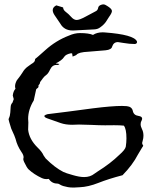

<svg xmlns="http://www.w3.org/2000/svg" viewBox="-20 -846 715 866"><path d="M524.9 -62 525.9 -60.5 526.4 -62ZM313 0Q295.9 0 286.1 -2Q262.2 -6.3 252 -12.7Q244.6 -18.1 237.8 -18.1Q214.4 -18.1 199.7 -39.1Q194.3 -38.1 189.5 -38.1Q178.7 -38.1 169.4 -42.5Q133.3 -59.1 108.4 -82.5Q100.6 -90.3 88.4 -116.2Q85 -124 85 -128.4Q86.4 -132.8 86.4 -136.7Q86.4 -147 76.7 -160.6Q57.6 -188.5 50.3 -219.2Q47.9 -229 30.8 -265.6Q18.6 -304.2 18.6 -308.1Q18.6 -310.1 20 -312.5Q25.4 -323.2 26.4 -338.4Q27.3 -351.1 28.1 -363.5Q28.8 -376 36.1 -382.8L42 -398.9L37.6 -415Q39.6 -434.1 49.8 -445.8Q47.9 -451.2 47.9 -457Q47.9 -468.8 55.7 -483.4Q74.2 -506.8 81.5 -519Q91.3 -536.1 105.5 -545.9L121.1 -557.1Q137.7 -566.4 137.7 -575.2Q137.7 -578.6 139.6 -581.1Q142.1 -582 184.6 -620.1Q232.4 -663.1 291 -685.5Q316.4 -696.8 340.3 -696.8Q380.4 -696.8 399.4 -688.5Q417 -700.2 443.4 -700.2L453.1 -699.7Q584.5 -689.9 597.7 -659.2L598.1 -656.2Q598.1 -653.3 596.2 -651.4Q593.8 -647.5 587.4 -647.5Q564.5 -647.5 536.6 -652.3Q513.7 -656.2 511.7 -656.2Q498 -656.2 490.7 -646L486.3 -637.2Q483.4 -621.6 455.6 -619.1L379.4 -612.8Q334.5 -610.8 325.2 -599.1Q323.7 -597.2 318.4 -595.2Q313 -593.3 307.6 -590.8L305.2 -605.5H298.8Q275.9 -600.6 269 -588.9Q259.8 -573.7 231 -560.1L247.6 -557.6Q246.6 -553.7 238.8 -552.7L234.9 -553.2Q220.2 -553.2 211.4 -541.5L206.1 -532.7Q197.8 -514.2 188 -507.3Q180.7 -502.4 173.8 -493.4Q167 -484.4 161.1 -476.1L159.2 -468.3L153.3 -460.4L153.8 -457Q153.8 -450.2 146.5 -446.8L143.1 -442.9L132.3 -393.1Q106.9 -351.6 106.9 -310.1Q106.9 -301.8 107.9 -293.5Q106.9 -277.3 106.9 -261.2Q111.3 -218.3 149.4 -180.7Q169.4 -161.6 176.8 -144.5Q180.2 -138.7 186 -131.3Q227.5 -89.8 266.1 -70.3Q275.9 -65.4 308.6 -56.2Q338.4 -47.4 359.4 -47.4Q387.2 -47.4 405.8 -62.5L420.9 -72.8Q478 -108.4 518.1 -147.5Q544.9 -170.9 547.4 -184.6Q550.3 -204.1 550.3 -221.7Q550.3 -264.6 538.6 -279.3Q522 -281.2 494.6 -281.2L454.1 -280.8Q429.2 -280.8 391.6 -282.7Q348.6 -284.2 336.4 -284.2Q319.8 -284.2 305.7 -283.2Q275.9 -283.2 253.4 -291L193.8 -312Q180.2 -316.4 179.7 -323.7Q185.1 -329.1 194.8 -331.1L284.7 -342.3L398.9 -357.4Q484.9 -368.2 530.3 -368.2Q542 -368.2 551.8 -367.2Q575.2 -364.7 579.1 -345.5Q583 -326.2 604.5 -323.2Q621.1 -320.8 621.1 -311Q621.1 -307.6 619.1 -303.2Q614.3 -295.4 614.3 -286.1Q614.3 -275.4 620.6 -263.2Q627 -251 627 -233.9Q627 -222.7 624 -213.1Q621.1 -203.6 621.1 -201.2Q621.1 -195.8 625 -190.9Q626 -190.4 626 -189.5Q626 -187 621.1 -180.7Q611.8 -164.6 602.1 -148.9Q578.1 -102.1 532.7 -55.7Q469.2 -39.1 423.6 -21Q377.9 -2.9 339.4 -1.5ZM311 -708.5H307.6Q269 -708.5 251.5 -740.2L225.6 -778.3Q217.8 -790.5 217.8 -800.3Q217.8 -813.5 233.9 -821.8Q249.5 -817.4 264.6 -812.5Q265.1 -800.8 277.1 -792Q289.1 -783.2 299.3 -771.5Q312.5 -755.9 325.7 -755.9Q337.9 -755.9 363.3 -769.5L409.2 -793.9Q421.4 -798.8 422.9 -811.5Q424.8 -820.3 436 -824.2Q441.4 -826.2 446.3 -826.2Q453.6 -826.2 463.4 -819.3Q484.9 -806.2 484.9 -796.4Q484.9 -787.6 471.7 -769.5L463.9 -757.3Q452.1 -736.3 432.6 -723.1Q420.9 -713.9 404.8 -713.4Q396 -712.4 311 -708.5Z"/></svg>

Font: Kurland
Style: Regular
Weight: 400
Designer: GGBot
Version: 0.22